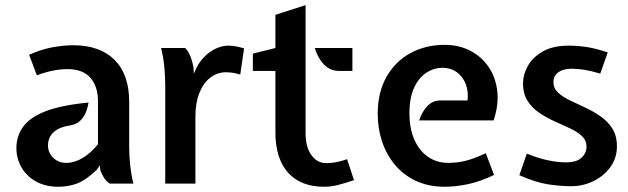

<svg xmlns="http://www.w3.org/2000/svg" viewBox="-20 -700 2396 732"><path d="M202.5 12Q153 12 117 -8.2Q81 -28.5 61.8 -62.2Q42.5 -96 42.5 -135.5Q42.5 -180.5 67.8 -216.2Q93 -252 153 -275.5Q213 -299 317.5 -309Q314.5 -289.5 307 -271Q299.5 -252.5 285.2 -239.2Q271 -226 248 -222Q215.5 -217 197 -205.5Q178.5 -194 170.8 -178.8Q163 -163.5 163 -146Q163 -118 182.8 -98.5Q202.5 -79 233 -79Q264 -79 295.2 -97.8Q326.5 -116.5 353.5 -150V-315Q353.5 -370 324.8 -403.2Q296 -436.5 237.5 -436.5Q212 -436.5 184.2 -431.2Q156.5 -426 120.5 -413L91 -491Q137 -512 180.5 -519.8Q224 -527.5 258.5 -527.5Q361 -527.5 416.8 -471.8Q472.5 -416 472.5 -312V-143.5Q472.5 -103.5 476.5 -67.8Q480.5 -32 488.5 0H399Q385.5 -8 377 -21.5Q368.5 -35 362.5 -50.5L360.5 -69.5L348.5 -52Q306.5 -12.5 273.2 -0.2Q240 12 202.5 12Z M610 0V-372Q610 -407 606.5 -444.5Q603 -482 594 -517H686Q697 -506.5 705.5 -486Q714 -465.5 718 -440.5L719 -419L728.5 -440.5Q748.5 -480 782.5 -503Q816.5 -526 851.5 -526Q866 -526 880 -523.2Q894 -520.5 910.5 -515.5L896 -416Q877.5 -421 864.8 -422.8Q852 -424.5 841 -424.5Q808.5 -424.5 782 -404.2Q755.5 -384 740.2 -346Q725 -308 725 -254.5V0Z M1216 12Q1126 12 1078 -42Q1030 -96 1030 -195.5V-429.5H944V-495.5L1030 -517V-643.5L1145 -680.5V-191Q1145 -140 1167 -109Q1189 -78 1224.5 -78Q1241 -78 1259.2 -81.2Q1277.5 -84.5 1303.5 -93L1329.5 -13Q1292 -0.5 1266.2 5.8Q1240.5 12 1216 12ZM1274 -429.5Q1247 -429.5 1228.5 -442.8Q1210 -456 1198.2 -476Q1186.5 -496 1180 -517H1323.5V-429.5Z M1676 12Q1612.5 12 1564.5 -11Q1516.5 -34 1484.5 -73Q1452.5 -112 1436.2 -161.8Q1420 -211.5 1420 -265.5Q1420 -347.5 1453.2 -406.5Q1486.5 -465.5 1544.2 -497.2Q1602 -529 1675.5 -529Q1729.5 -529 1772.5 -506.8Q1815.5 -484.5 1842.5 -445.2Q1869.5 -406 1875.8 -353.5Q1882 -301 1862 -241H1578Q1588.5 -273 1608.8 -295Q1629 -317 1659 -317H1762.5Q1766.5 -350.5 1755.8 -379Q1745 -407.5 1722 -424.5Q1699 -441.5 1667.5 -441.5Q1634.5 -441.5 1605.5 -422.8Q1576.5 -404 1558.8 -365.5Q1541 -327 1541 -268Q1541 -210 1559.8 -167.5Q1578.5 -125 1612 -102Q1645.5 -79 1689 -79Q1723.5 -79 1756.2 -87.2Q1789 -95.5 1832 -116L1863.5 -33Q1811.5 -8 1764.8 2Q1718 12 1676 12Z M2157 10Q2118.5 10 2071 3Q2023.5 -4 1960 -32L1988.5 -114.5Q2032 -96.5 2069.2 -88.8Q2106.5 -81 2138 -81Q2178.5 -81 2197.2 -98.8Q2216 -116.5 2216 -140.5Q2216 -165 2198.5 -181.2Q2181 -197.5 2153.5 -210.5Q2126 -223.5 2095 -237.2Q2064 -251 2036.5 -269.5Q2009 -288 1991.5 -315.2Q1974 -342.5 1974 -383Q1974 -415 1992 -448Q2010 -481 2048.8 -503.5Q2087.5 -526 2149.5 -526Q2181.5 -526 2216.5 -520.8Q2251.5 -515.5 2297 -500L2268.5 -419.5Q2232.5 -430 2207.5 -434Q2182.5 -438 2159 -438Q2128 -438 2109 -424.8Q2090 -411.5 2090 -386.5Q2090 -363.5 2107.5 -347Q2125 -330.5 2152.5 -317.5Q2180 -304.5 2211 -290Q2242 -275.5 2269.5 -256.5Q2297 -237.5 2314.5 -210Q2332 -182.5 2332 -142Q2332 -97.5 2307.2 -63.2Q2282.5 -29 2242.5 -9.5Q2202.5 10 2157 10Z"/></svg>

Font: Expletus Sans SemiBold
Style: Regular
Weight: 600
Version: Version 7.500